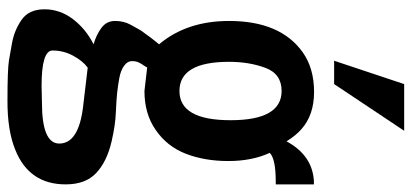

<svg xmlns="http://www.w3.org/2000/svg" viewBox="-314 -601 1102 514"><g transform="rotate(90 237.0 -344.0)"><path d="M142.6 -687.5 205.1 -875H330.1L205.1 -687.5ZM328.1 -210Q285.2 -179.7 223.6 -179.7L160.6 -187Q159.7 -184.6 155.8 -178.7Q151.4 -172.9 147.5 -165Q143.6 -157.7 143.6 -146Q143.6 -134.3 155.8 -125.5Q168 -116.2 189.5 -112.3Q210.9 -108.4 230.5 -106.4Q250 -104.5 274.9 -103.5Q299.3 -102.5 317.9 -99.6Q336.9 -96.7 358.4 -91.8Q413.1 -79.1 443.4 -50.3Q473.6 -22 473.6 31.2Q473.6 128.9 381.3 166Q329.1 187.5 248 187Q167 187 142.1 183.1Q117.2 178.7 95.2 174.8Q60.5 168.5 32.7 148.9Q4.9 129.4 4.9 87.9Q4.9 46.4 31.2 11.7Q57.6 -22.9 98.6 -43.5Q73.2 -50.8 54.7 -64.5Q36.1 -78.1 36.1 -101.1Q36.1 -124 45.9 -142.1Q55.7 -159.2 58.6 -165Q61.5 -170.9 69.3 -180.7Q76.2 -190.4 79.1 -194.3Q82 -198.2 89.8 -208Q97.7 -217.8 98.6 -218.8Q36.1 -293 36.1 -406.2Q36.1 -543.9 120.1 -603.5Q163.1 -633.8 226.1 -633.8Q288.1 -633.8 326.2 -599.6Q342.8 -585 358.4 -560.1Q395.5 -628.9 463.9 -633.3Q468.8 -633.3 473.6 -633.3V-531.2H465.8Q405.3 -531.2 389.2 -515.1Q411.1 -467.8 411.1 -404.3Q411.1 -340.8 391.6 -290.5Q372.1 -240.2 328.1 -210ZM364.3 48.3Q364.3 -3.9 264.2 -15.6L161.1 -27.8Q142.6 -14.2 128.9 11.7Q115.2 37.1 115.2 66.4Q115.2 95.7 210 95.7L254.9 94.7Q364.3 94.7 364.3 48.3ZM223.6 -546.9Q177.7 -546.9 161.6 -503.4Q145.5 -460 145.5 -406.2Q145.5 -273.4 223.6 -273.4Q301.8 -273.4 301.8 -410.2Q301.8 -546.9 223.6 -546.9Z"/></g></svg>

Font: Oswald-Regular
Style: Regular
Weight: 400
Designer: vernon adams
Foundry: vernon adams
Version: Version 2.002; ttfautohint (v0.92.18-e454-dirty) -l 8 -r 50 